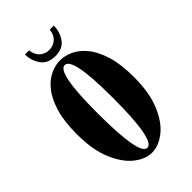

<svg xmlns="http://www.w3.org/2000/svg" viewBox="-205 -716 794 794"><g transform="rotate(-45 192.0 -318.5)"><path d="M191 11Q152.5 11 114.2 -19.2Q76 -49.5 50.2 -110.5Q24.5 -171.5 24.5 -263.5Q24.5 -338.5 40 -389.5Q55.5 -440.5 80.5 -471.2Q105.5 -502 134.8 -515.2Q164 -528.5 191 -528.5Q218.5 -528.5 247.8 -515.2Q277 -502 302.2 -471.2Q327.5 -440.5 343.2 -389.5Q359 -338.5 359 -263.5Q359 -171.5 333.2 -110.5Q307.5 -49.5 268.8 -19.2Q230 11 191 11ZM191 -17Q236.5 -17 236.5 -263.5Q236.5 -386 225.2 -443.5Q214 -501 191 -501Q169 -501 157.8 -443.5Q146.5 -386 146.5 -263.5Q146.5 -17 191 -17ZM190.5 -554Q146.5 -554 126.2 -583.2Q106 -612.5 106 -648H130Q133 -620 150 -605Q167 -590 190.5 -590Q214 -590 231.2 -605Q248.5 -620 251 -648H275Q275 -612.5 254.8 -583.2Q234.5 -554 190.5 -554Z"/></g></svg>

Font: Imbue 50pt
Style: Bold
Weight: 700
Designer: Tyler Finck
Foundry: Etcetera Type Company
Version: Version 1.102; ttfautohint (v1.8.3)